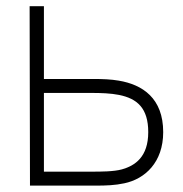

<svg xmlns="http://www.w3.org/2000/svg" viewBox="-20 -582 573 602"><path d="M72.9 -562.5 74 0H280.2C312.5 0 340.6 -1 369.8 -7.3C434.4 -20.8 491.7 -72.9 491.7 -167.7C491.7 -274 427.1 -316.7 352.1 -329.2C328.1 -333.3 303.1 -334.4 269.8 -334.4H117.7V-562.5ZM117.7 -290.6H267.7C295.8 -290.6 327.1 -289.6 353.1 -284.4C410.4 -272.9 444.8 -242.7 444.8 -167.7C444.8 -89.6 403.1 -62.5 362.5 -51C336.5 -43.8 295.8 -43.8 267.7 -43.8H117.7Z"/></svg>

Font: Manrope3 Thin
Style: Regular
Weight: 100
Width: 4
Designer: Mikhail Sharanda
Foundry: Mikhail Sharanda
Version: Version 3.000;PS 003.000;hotconv 1.0.88;makeotf.lib2.5.64775